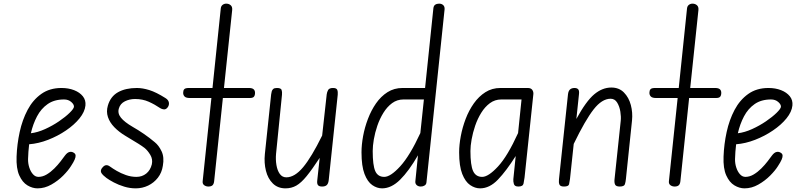

<svg xmlns="http://www.w3.org/2000/svg" viewBox="-20 -1024 4392 1054"><path d="M186 10Q158 10 130.5 -6.5Q103 -23 85.8 -61.2Q68.5 -99.5 71 -164.5Q73.5 -232.5 88 -299.2Q102.5 -366 131.5 -420.8Q160.5 -475.5 206.5 -508.2Q252.5 -541 317.5 -541Q356 -541 386.8 -529Q417.5 -517 434.8 -495.5Q452 -474 449 -444.5Q445.5 -410 416.5 -374.2Q387.5 -338.5 342.2 -307.8Q297 -277 244.2 -256.5Q191.5 -236 140 -232Q137.5 -211.5 136 -191Q134.5 -170.5 134 -151Q133.5 -127 140.8 -104.5Q148 -82 161 -67.5Q174 -53 191 -53Q214 -53 236.2 -66.2Q258.5 -79.5 278 -99Q297.5 -118.5 312.5 -138Q327.5 -157.5 336.5 -170Q349.5 -187.5 362.8 -190Q376 -192.5 387 -184Q394 -179.5 395 -171Q396 -162.5 390 -148.2Q384 -134 369.5 -112Q355 -88.5 326.8 -60Q298.5 -31.5 262 -10.8Q225.5 10 186 10ZM149.5 -292.5Q187 -297 227.8 -315.5Q268.5 -334 304 -358.2Q339.5 -382.5 362 -404.5Q384.5 -426.5 386 -437.5Q387 -450.5 371.2 -464.2Q355.5 -478 331.5 -478Q278 -478 241.8 -452.8Q205.5 -427.5 183.2 -385.2Q161 -343 149.5 -292.5Z M725 10Q693 10 661.8 0.5Q630.5 -9 605 -22.5Q579.5 -36 564.5 -47Q545 -61.5 537.2 -73.5Q529.5 -85.5 538.5 -99.5Q546 -110 553.2 -114.2Q560.5 -118.5 568.8 -117Q577 -115.5 586.5 -108Q598.5 -99 620.8 -86Q643 -73 671.2 -63Q699.5 -53 729 -53Q760 -53 782.8 -71.2Q805.5 -89.5 813.5 -122Q819.5 -150 805 -174Q790.5 -198 774 -211.5Q760.5 -222 740 -234.8Q719.5 -247.5 699.8 -259.2Q680 -271 668 -278.5Q633 -299.5 607.8 -325.5Q582.5 -351.5 572.5 -381.5Q562.5 -411.5 572 -444Q586.5 -494.5 628 -517.8Q669.5 -541 731.5 -541Q762.5 -541 799.8 -529.5Q837 -518 888.5 -485.5Q904.5 -475.5 907 -461.5Q909.5 -447.5 901 -435.5Q891.5 -422.5 880 -423.5Q868.5 -424.5 860 -430Q830 -450.5 796.5 -465.5Q763 -480.5 721.5 -480.5Q691 -480.5 665.5 -467.8Q640 -455 632.5 -428.5Q624.5 -402 643.8 -378Q663 -354 708.5 -327.5Q738.5 -310.5 769.5 -289.2Q800.5 -268 829.5 -243.5Q851.5 -226 867 -193.5Q882.5 -161 874 -114Q868.5 -76.5 846.8 -48.5Q825 -20.5 793.2 -5.2Q761.5 10 725 10Z M1124 0Q1111 0 1101 -7.2Q1091 -14.5 1092.5 -29L1140.5 -486H1022Q1001.5 -486 993.5 -494Q985.5 -502 985.5 -514.5Q985.5 -527 991.2 -534Q997 -541 1017 -541H1146.5L1192 -978Q1193.5 -991 1202.2 -997.5Q1211 -1004 1222 -1004Q1236.5 -1004 1246.5 -995.2Q1256.5 -986.5 1254.5 -968L1209.5 -541H1346Q1364.5 -541 1372.2 -534Q1380 -527 1380 -514.5Q1380 -500.5 1374 -493.2Q1368 -486 1351.5 -486H1203.5L1155.5 -28.5Q1153.5 -12.5 1145.8 -6.2Q1138 0 1124 0Z M1547.5 10Q1505 10 1477.8 -16.8Q1450.5 -43.5 1439.8 -86.8Q1429 -130 1434 -178.5L1468.5 -506Q1469.5 -514.5 1471.8 -522.5Q1474 -530.5 1480.2 -535.8Q1486.5 -541 1500 -541Q1522 -541 1525.8 -530.5Q1529.5 -520 1528 -504L1495.5 -180.5Q1492.5 -148 1497.5 -118Q1502.5 -88 1516 -69.2Q1529.5 -50.5 1551.5 -50.5Q1597.5 -50.5 1643.8 -105.8Q1690 -161 1748.5 -280L1773.5 -506Q1775 -518.5 1781.2 -529.8Q1787.5 -541 1808 -541Q1827.5 -541 1831.5 -530.5Q1835.5 -520 1834 -504L1784.5 -35Q1782.5 -16.5 1774 -8.2Q1765.5 0 1748 0Q1732 0 1725.8 -7.5Q1719.5 -15 1721.5 -33L1735 -157.5Q1693 -93.5 1663.2 -57Q1633.5 -20.5 1606.8 -5.2Q1580 10 1547.5 10Z M2077.5 10Q2049.5 10 2023.5 -8Q1997.5 -26 1981 -69Q1964.5 -112 1964.5 -187.5Q1964.5 -228.5 1973.2 -276.5Q1982 -324.5 1999.8 -371.2Q2017.5 -418 2044.2 -456.5Q2071 -495 2107.2 -518Q2143.5 -541 2189.5 -541H2313.5L2359 -978Q2360.5 -992.5 2369.2 -998.2Q2378 -1004 2390.5 -1004Q2404.5 -1004 2413.2 -995.8Q2422 -987.5 2420.5 -972L2321 -22.5Q2320 -11.5 2311 -5.8Q2302 0 2290 0Q2276 0 2267.5 -7.8Q2259 -15.5 2260 -28L2274.5 -171.5Q2224.5 -85 2176.5 -37.5Q2128.5 10 2077.5 10ZM2089.5 -53Q2124 -53 2177 -111Q2230 -169 2287.5 -293.5L2307 -478H2195Q2160 -478 2132.5 -457.8Q2105 -437.5 2084.8 -404.8Q2064.5 -372 2051.5 -334Q2038.5 -296 2032.2 -259.2Q2026 -222.5 2026 -195Q2026 -116.5 2040 -84.8Q2054 -53 2089.5 -53Z M2615.5 10Q2587.5 10 2561 -8Q2534.5 -26 2517.5 -69Q2500.5 -112 2500.5 -187.5Q2500.5 -228.5 2509.5 -276.5Q2518.5 -324.5 2536.2 -371.2Q2554 -418 2581.2 -456.5Q2608.5 -495 2644.8 -518Q2681 -541 2727 -541H2877Q2894.5 -541 2901.8 -530.8Q2909 -520.5 2908 -508L2859.5 -49Q2857.5 -32.5 2854 -16.2Q2850.5 0 2825.5 0Q2805 0 2801 -14Q2797 -28 2798 -40.5L2811 -167.5Q2759.5 -86 2713.5 -38Q2667.5 10 2615.5 10ZM2627 -53Q2661 -53 2713.8 -110Q2766.5 -167 2824 -293.5L2843 -478H2732Q2697 -478 2669.5 -457.8Q2642 -437.5 2621.8 -404.8Q2601.5 -372 2588.5 -333.8Q2575.5 -295.5 2569 -259Q2562.5 -222.5 2562.5 -195Q2562.5 -116.5 2577.2 -84.8Q2592 -53 2627 -53Z M3076 0Q3055.5 0 3051 -11.2Q3046.5 -22.5 3048.5 -39.5L3098 -506Q3100 -524.5 3109 -532.8Q3118 -541 3134 -541Q3147.5 -541 3154 -533.8Q3160.5 -526.5 3158.5 -508L3144 -371Q3197.5 -469 3242 -506.2Q3286.5 -543.5 3336 -543.5Q3378.5 -543.5 3405.2 -516.2Q3432 -489 3443 -447.5Q3454 -406 3449.5 -362.5L3416 -41.5Q3414.5 -25.5 3410.5 -12.8Q3406.5 0 3382 0Q3361.5 0 3356.5 -11Q3351.5 -22 3353.5 -39.5L3387.5 -360.5Q3390 -382.5 3385.5 -411Q3381 -439.5 3368 -460.8Q3355 -482 3332 -482Q3284.5 -482 3238.8 -423.5Q3193 -365 3129.5 -234L3109 -41.5Q3107 -25.5 3104 -12.8Q3101 0 3076 0Z M3683.5 0Q3670.5 0 3660.5 -7.2Q3650.5 -14.5 3652 -29L3700 -486H3581.5Q3561 -486 3553 -494Q3545 -502 3545 -514.5Q3545 -527 3550.8 -534Q3556.5 -541 3576.5 -541H3706L3751.5 -978Q3753 -991 3761.8 -997.5Q3770.5 -1004 3781.5 -1004Q3796 -1004 3806 -995.2Q3816 -986.5 3814 -968L3769 -541H3905.5Q3924 -541 3931.8 -534Q3939.5 -527 3939.5 -514.5Q3939.5 -500.5 3933.5 -493.2Q3927.5 -486 3911 -486H3763L3715 -28.5Q3713 -12.5 3705.2 -6.2Q3697.5 0 3683.5 0Z M4067 10Q4039 10 4011.5 -6.5Q3984 -23 3966.8 -61.2Q3949.5 -99.5 3952 -164.5Q3954.5 -232.5 3969 -299.2Q3983.5 -366 4012.5 -420.8Q4041.5 -475.5 4087.5 -508.2Q4133.5 -541 4198.5 -541Q4237 -541 4267.8 -529Q4298.5 -517 4315.8 -495.5Q4333 -474 4330 -444.5Q4326.5 -410 4297.5 -374.2Q4268.5 -338.5 4223.2 -307.8Q4178 -277 4125.2 -256.5Q4072.5 -236 4021 -232Q4018.5 -211.5 4017 -191Q4015.5 -170.5 4015 -151Q4014.5 -127 4021.8 -104.5Q4029 -82 4042 -67.5Q4055 -53 4072 -53Q4095 -53 4117.2 -66.2Q4139.5 -79.5 4159 -99Q4178.5 -118.5 4193.5 -138Q4208.5 -157.5 4217.5 -170Q4230.5 -187.5 4243.8 -190Q4257 -192.5 4268 -184Q4275 -179.5 4276 -171Q4277 -162.5 4271 -148.2Q4265 -134 4250.5 -112Q4236 -88.5 4207.8 -60Q4179.5 -31.5 4143 -10.8Q4106.5 10 4067 10ZM4030.5 -292.5Q4068 -297 4108.8 -315.5Q4149.5 -334 4185 -358.2Q4220.5 -382.5 4243 -404.5Q4265.5 -426.5 4267 -437.5Q4268 -450.5 4252.2 -464.2Q4236.5 -478 4212.5 -478Q4159 -478 4122.8 -452.8Q4086.5 -427.5 4064.2 -385.2Q4042 -343 4030.5 -292.5Z"/></svg>

Font: Edu NSW ACT Hand
Style: Regular
Weight: 400
Designer: Tina and Corey Anderson, Eben Sorkin, Mirko Velimirovic
Foundry: Sorkin Type Co.
Version: Version 2.000